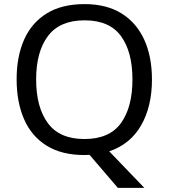

<svg xmlns="http://www.w3.org/2000/svg" viewBox="-20 -745 821 935"><path d="M720 -358Q720 -227 667.5 -135Q615 -43 512 -8L683 170H554L416 9Q410 9 403.5 9.5Q397 10 391 10Q280 10 206.5 -36Q133 -82 97 -165Q61 -248 61 -359Q61 -469 97 -551Q133 -633 206.5 -679Q280 -725 392 -725Q499 -725 572 -679.5Q645 -634 682.5 -551.5Q720 -469 720 -358ZM156 -358Q156 -223 213 -145.5Q270 -68 391 -68Q513 -68 569 -145.5Q625 -223 625 -358Q625 -493 569 -569.5Q513 -646 392 -646Q271 -646 213.5 -569.5Q156 -493 156 -358Z"/></svg>

Font: Noto Sans Bengali UI
Style: Regular
Weight: 400
Designer: Jelle Bosma - Monotype Design Team
Foundry: Monotype Imaging Inc.
Version: Version 2.003; ttfautohint (v1.8.4.7-5d5b)